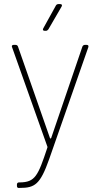

<svg xmlns="http://www.w3.org/2000/svg" viewBox="-20 -721 474 941"><path d="M199 -570H205C210 -570 214 -573 217 -577L282 -689C286 -696 283 -701 275 -701H266C261 -701 256 -698 254 -694L192 -582C188 -575 191 -570 199 -570ZM70 200H77C151 200 177 183 221 59L413 -490C415 -497 412 -501 405 -501H396C391 -501 386 -498 384 -493L231 -45C230 -42 226 -41 225 -44L68 -493C66 -499 61 -501 56 -501H47C41 -501 38 -498 38 -494C38 -493 39 -491 39 -490L212 -3C213 -2 213 1 212 3C166 142 152 172 77 173H73C67 173 63 177 63 183V190C63 196 66 200 70 200Z"/></svg>

Font: Barlow Thin
Style: Regular
Weight: 250
Designer: Jeremy Tribby
Foundry: Tribby Type
Version: Version 1.422;hotconv 1.0.109;makeotfexe 2.5.65596